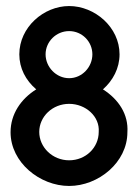

<svg xmlns="http://www.w3.org/2000/svg" viewBox="-20 -605 459 636"><path d="M15 -167C15 -67 112 11 209 11C306 11 402 -67 402 -167C406 -226 373 -276 321 -309C354 -338 376 -379 376 -425C376 -515 294 -585 209 -585C125 -585 44 -515 44 -425C44 -379 65 -339 100 -309C49 -277 15 -227 15 -167ZM110 -168C110 -219 154 -261 209 -261C264 -261 311 -219 307 -168C307 -116 264 -74 209 -74C154 -74 110 -117 110 -168ZM131 -425C131 -467 166 -502 209 -502C252 -502 286 -467 286 -425C286 -383 252 -346 209 -346C166 -346 131 -383 131 -425Z"/></svg>

Font: Charger Sport
Style: BdNrw
Weight: 700
Designer: Jasper
Foundry: Cannot Into Space Fonts
Version: Version 1.1